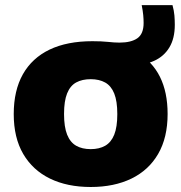

<svg xmlns="http://www.w3.org/2000/svg" viewBox="-20 -718 706 748"><path d="M333.5 10.5Q242 10.5 174.8 -22.2Q107.5 -55 70.5 -118.2Q33.5 -181.5 33.5 -273.5Q33.5 -365.5 69.2 -428.8Q105 -492 173.2 -524.8Q241.5 -557.5 340 -557.5Q375.5 -557.5 400.8 -554.8Q426 -552 445.5 -552Q491 -552 515.2 -569Q539.5 -586 539.5 -628.5Q539.5 -643 538 -659.2Q536.5 -675.5 532 -698H652Q658 -676 659.5 -657.8Q661 -639.5 661 -621.5Q661 -568.5 640 -533.5Q619 -498.5 581 -481.2Q543 -464 492 -464L513 -514Q633 -444 633 -274Q633 -182 596.2 -118.5Q559.5 -55 492 -22.2Q424.5 10.5 333.5 10.5ZM333.5 -137Q366.5 -137 389.8 -150.2Q413 -163.5 425 -193.2Q437 -223 437 -273.5Q437 -324 425 -353.8Q413 -383.5 389.8 -396.5Q366.5 -409.5 333.5 -409.5Q300 -409.5 276.8 -396.8Q253.5 -384 241.5 -354.2Q229.5 -324.5 229.5 -274Q229.5 -223.5 241.5 -193.5Q253.5 -163.5 276.8 -150.2Q300 -137 333.5 -137Z"/></svg>

Font: Encode Sans SemiExpanded ExtraBold
Style: Regular
Weight: 800
Width: 6
Designer: Multiple Designers
Foundry: Impallari Type
Version: Version 3.002